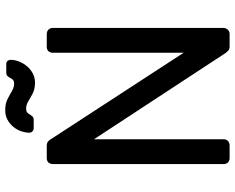

<svg xmlns="http://www.w3.org/2000/svg" viewBox="-102 -797 899 735"><g transform="rotate(-90 347.5 -429.5)"><path d="M110 0Q99 0 93 -6.5Q87 -13 87 -23V-676Q87 -687 93 -693.5Q99 -700 110 -700H156Q168 -700 174 -694.5Q180 -689 181 -686L513 -176V-676Q513 -687 519 -693.5Q525 -700 536 -700H584Q595 -700 601.5 -693.5Q608 -687 608 -676V-24Q608 -14 601.5 -7Q595 0 585 0H537Q526 0 520.5 -6Q515 -12 513 -14L182 -519V-23Q182 -13 175.5 -6.5Q169 0 158 0ZM399 -745Q375 -745 358 -753.5Q341 -762 327.5 -770.5Q314 -779 299 -779Q287 -779 281.5 -772Q276 -765 271.5 -757.5Q267 -750 256 -750H224Q217 -750 212 -755Q207 -760 207 -766Q207 -781 212.5 -797.5Q218 -814 229.5 -828Q241 -842 257 -850.5Q273 -859 293 -859Q318 -859 335 -850.5Q352 -842 366 -833.5Q380 -825 395 -825Q407 -825 412 -832.5Q417 -840 421.5 -847.5Q426 -855 437 -855H469Q478 -855 482 -850Q486 -845 486 -838Q486 -824 480 -807.5Q474 -791 462.5 -777Q451 -763 435 -754Q419 -745 399 -745Z"/></g></svg>

Font: RubikRegular
Style: Regular
Weight: 400
Designer: Hubert and Fischer
Foundry: Hubert and Fischer
Version: Version 2.300;gftools[0.9.30]